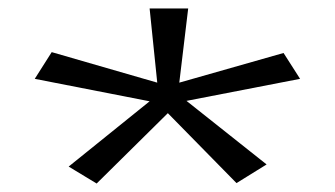

<svg xmlns="http://www.w3.org/2000/svg" viewBox="-20 -556 790 453"><path d="M208 -123 142 -163 333 -317 62 -370 102 -433 351 -361 333 -536H424L403 -361L649 -431L688 -370L420 -318L609 -168L538 -124L376 -289Z"/></svg>

Font: Inconsolata ExtraExpanded
Style: Regular
Weight: 400
Width: 8
Monospace: yes
Designer: Raph Levien, Cyreal, Brenton Simpson
Foundry: Raph Levien, Cyreal, Google
Version: Version 3.000; ttfautohint (v1.8.2.53-6de2)